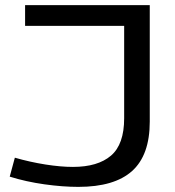

<svg xmlns="http://www.w3.org/2000/svg" viewBox="-20 -720 683 750"><path d="M18 -30 38 -104Q97 -87 157 -77.5Q217 -68 265 -68Q362 -68 413.5 -112Q465 -156 465 -258V-619H78V-700H565V-245Q565 -114 496 -52Q427 10 286 10Q225 10 153.5 0Q82 -10 18 -30Z"/></svg>

Font: Georama Extended
Style: Regular
Weight: 400
Width: 7
Designer: Jean-Baptiste Levee
Foundry: Production Type
Version: Version 1.000